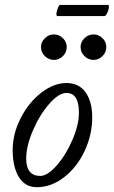

<svg xmlns="http://www.w3.org/2000/svg" viewBox="-20 -758 469 791"><path d="M215.8 -691.9Q211.4 -693.4 212.6 -703.6Q213.9 -713.9 218.8 -725.8Q223.6 -737.8 228 -737.8H425.8Q429.7 -736.3 428.5 -726.1Q427.2 -715.8 421.4 -703.9Q415.5 -691.9 411.1 -691.9ZM148.9 -564Q148.9 -585 164.8 -600.6Q180.7 -616.2 202.1 -616.2Q223.6 -616.2 239.3 -600.6Q254.9 -585 254.9 -564Q254.9 -542.5 239.3 -526.9Q223.6 -511.2 202.1 -511.2Q180.7 -511.2 164.8 -526.9Q148.9 -542.5 148.9 -564ZM312 -564Q312 -585 327.9 -600.6Q343.8 -616.2 365.2 -616.2Q386.7 -616.2 402.3 -600.6Q418 -585 418 -564Q418 -542.5 402.3 -526.9Q386.7 -511.2 365.2 -511.2Q343.8 -511.2 327.9 -526.9Q312 -542.5 312 -564ZM131.8 13.2Q83.5 13.2 57.9 -28.3Q32.2 -69.8 32.2 -140.1Q32.2 -206.5 65.2 -271.2Q98.1 -335.9 149.9 -376Q201.7 -416 253.9 -416Q305.2 -416 332.5 -377.7Q359.9 -339.4 359.9 -274.9Q359.9 -203.1 328.9 -136.5Q297.9 -69.8 244.6 -28.3Q191.4 13.2 131.8 13.2ZM146 -33.2Q175.8 -33.2 213.9 -76.7Q252 -120.1 278.6 -182.4Q305.2 -244.6 305.2 -293.9Q305.2 -375 253.9 -375Q221.7 -375 182.1 -329.3Q142.6 -283.7 115.2 -219.5Q87.9 -155.3 87.9 -105Q87.9 -33.2 146 -33.2Z"/></svg>

Font: Junicode SmCond
Style: Italic
Weight: 400
Width: 4
Italic angle: -11°
Designer: Peter S. Baker
Version: Version 2.206